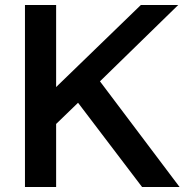

<svg xmlns="http://www.w3.org/2000/svg" viewBox="-20 -750 768 770"><path d="M80.1 0V-730H205.1V-400.9L544.9 -730H694.8L380.9 -423.8L700.2 0H549.8L293 -337.9L205.1 -252.9V0Z"/></svg>

Font: Miedinger*
Style: Bold
Weight: 700
Version: Version 001.000